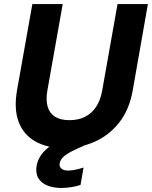

<svg xmlns="http://www.w3.org/2000/svg" viewBox="-20 -720 751 949"><path d="M296 12Q215 12 156.5 -20Q98 -52 73 -115.5Q48 -179 64 -273L140 -700H290L214 -272Q206 -226 215.5 -193Q225 -160 252 -143Q279 -126 323 -126Q367 -126 400 -142.5Q433 -159 455 -192Q477 -225 485 -272L561 -700H711L636 -273Q619 -177 568.5 -113.5Q518 -50 447 -19Q376 12 296 12ZM282 209Q244 209 214 197Q184 185 169.5 160.5Q155 136 161 99Q166 71 184 45Q202 19 239.5 -5.5Q277 -30 340 -55L386 -74L406 -5L353 19Q314 37 296.5 52.5Q279 68 275 86Q272 103 283 113Q294 123 317 123Q332 123 352 119Q372 115 393 108L378 194Q357 201 332.5 205Q308 209 282 209Z"/></svg>

Font: DM Sans 11pt Black
Style: Italic
Weight: 900
Italic angle: -10°
Version: Version 4.004;gftools[0.9.30]